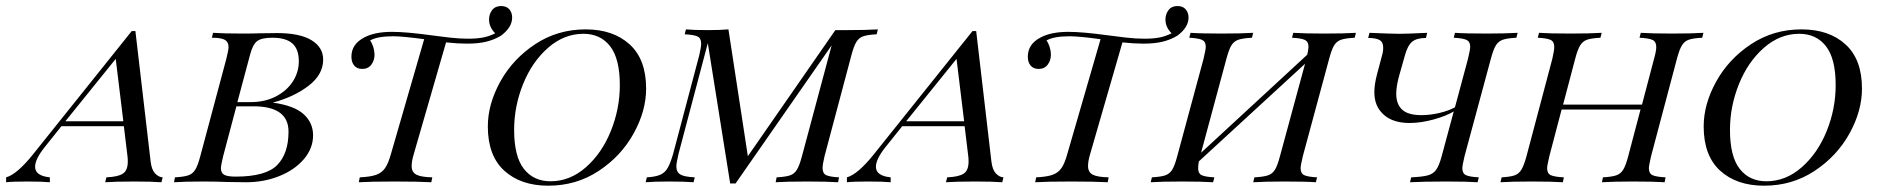

<svg xmlns="http://www.w3.org/2000/svg" viewBox="-87 -598 6163 630"><path d="M446.8 -16.1 442.7 0Q410.5 -2.4 354.8 -2.4Q289.5 -2.4 258.1 0L262.1 -16.1Q300 -17.7 316.1 -28.2Q332.3 -38.7 332.3 -67.7Q332.3 -78.2 331.5 -83.9L319.4 -183.9H114.5L59.7 -115.3Q28.2 -75.8 28.2 -50.8Q28.2 -21 76.6 -16.1V0Q52.4 -2.4 3.2 -2.4Q-46 -2.4 -66.9 0V-16.1Q-31.5 -25.8 21 -91.1L345.2 -496H357.3L407.3 -67.7Q410.5 -41.1 421.8 -29Q433.1 -16.9 446.8 -16.1ZM317.7 -200 292.7 -404.8 127.4 -200Z M940.3 -154Q940.3 -111.3 910.1 -75.8Q879.8 -40.3 829.4 -20.2Q779 0 721 0L662.1 -0.8Q613.7 -2.4 582.3 -2.4Q517.7 -2.4 483.9 0L487.1 -16.1Q516.1 -17.7 530.6 -22.6Q545.2 -27.4 553.6 -41.1Q562.1 -54.8 570.2 -85.5L655.6 -404.8Q662.9 -433.9 662.9 -443.5Q662.9 -460.5 650.8 -467.3Q638.7 -474.2 608.1 -474.2L612.1 -490.3Q644.4 -487.9 708.1 -487.9Q744.4 -487.9 762.9 -488.7L821.8 -489.5Q896.8 -489.5 935.1 -466.1Q973.4 -442.7 973.4 -402.4Q973.4 -353.2 925.4 -316.5Q877.4 -279.8 808.1 -261.3Q878.2 -251.6 909.3 -223.4Q940.3 -195.2 940.3 -154ZM691.9 -262.9H734.7Q782.3 -262.9 818.1 -281.5Q854 -300 873.8 -330.6Q893.5 -361.3 893.5 -396.8Q893.5 -436.3 872.6 -455.2Q851.6 -474.2 806.5 -474.2Q771 -474.2 756.5 -462.9Q741.9 -451.6 733.1 -416.9ZM859.7 -166.1Q859.7 -249.2 744.4 -249.2H688.7L645.2 -85.5Q637.9 -54.8 637.9 -46Q637.9 -30.6 648.4 -24.6Q658.9 -18.5 686.3 -18.5Q785.5 -18.5 822.6 -56.5Q859.7 -94.4 859.7 -166.1Z M1593.5 -540.3Q1593.5 -508.1 1556.5 -480.6Q1533.1 -466.9 1507.3 -460.9Q1481.5 -454.8 1445.2 -454.8Q1414.5 -454.8 1376.6 -458.9L1271 -93.5Q1263.7 -69.4 1263.7 -53.2Q1263.7 -33.1 1279 -25Q1294.4 -16.9 1331.5 -16.1L1328.2 0Q1286.3 -2.4 1208.1 -2.4Q1129 -2.4 1090.3 0L1093.5 -16.1Q1128.2 -17.7 1146.8 -24.2Q1165.3 -30.6 1176.2 -46Q1187.1 -61.3 1196 -93.5L1304.8 -469.4Q1233.9 -479 1203.2 -479Q1151.6 -479 1127.4 -465.3Q1133.9 -456.5 1137.9 -443.5Q1141.9 -430.6 1141.9 -418.5Q1141.9 -400 1131.5 -385.9Q1121 -371.8 1101.6 -371.8Q1084.7 -371.8 1075.4 -382.7Q1066.1 -393.5 1066.1 -412.1Q1066.1 -453.2 1108.1 -475Q1142.7 -493.5 1199.2 -493.5Q1245.2 -493.5 1327.4 -482.3Q1357.3 -478.2 1389.1 -474.6Q1421 -471 1448.4 -471Q1478.2 -471 1498.4 -475Q1518.5 -479 1537.9 -488.7Q1517.7 -508.9 1517.7 -533.9Q1517.7 -551.6 1527.8 -564.9Q1537.9 -578.2 1557.3 -578.2Q1575 -578.2 1584.3 -567.3Q1593.5 -556.5 1593.5 -540.3Z M1513.7 -183.1Q1513.7 -256.5 1554.8 -330.6Q1596 -404.8 1669.4 -453.2Q1742.7 -501.6 1834.7 -501.6Q1925 -501.6 1979 -452.4Q2033.1 -403.2 2033.1 -307.3Q2033.1 -233.9 1991.9 -159.7Q1950.8 -85.5 1877.4 -37.1Q1804 11.3 1712.1 11.3Q1621.8 11.3 1567.7 -37.9Q1513.7 -87.1 1513.7 -183.1ZM1600 -171.8Q1600 -84.7 1631.9 -44Q1663.7 -3.2 1719.4 -3.2Q1783.1 -3.2 1835.5 -49.2Q1887.9 -95.2 1917.3 -168.1Q1946.8 -241.1 1946.8 -318.5Q1946.8 -405.6 1914.9 -446.4Q1883.1 -487.1 1827.4 -487.1Q1763.7 -487.1 1711.3 -441.1Q1658.9 -395.2 1629.4 -322.2Q1600 -249.2 1600 -171.8Z M2793.5 -501.6 2789.5 -485.5Q2759.7 -483.9 2745.6 -479Q2731.5 -474.2 2723 -460.5Q2714.5 -446.8 2706.5 -416.1L2618.5 -85.5Q2612.1 -58.1 2612.1 -46.8Q2612.1 -29 2623.8 -23.4Q2635.5 -17.7 2666.1 -16.1L2662.9 0Q2625.8 -2.4 2562.9 -2.4Q2491.9 -2.4 2458.1 0L2461.3 -16.1Q2491.1 -17.7 2505.2 -22.6Q2519.4 -27.4 2527.8 -41.1Q2536.3 -54.8 2544.4 -85.5L2641.9 -449.2L2326.6 4H2308.9L2235.5 -456.5L2139.5 -93.5Q2132.3 -62.9 2132.3 -52.4Q2132.3 -33.1 2145.6 -25.4Q2158.9 -17.7 2192.7 -16.1L2188.7 0Q2159.7 -2.4 2107.3 -2.4Q2058.1 -2.4 2031.5 0L2035.5 -16.1Q2063.7 -17.7 2079.4 -24.6Q2095.2 -31.5 2104 -47.2Q2112.9 -62.9 2121.8 -93.5L2207.3 -416.1Q2213.7 -443.5 2213.7 -454.8Q2213.7 -472.6 2202 -478.2Q2190.3 -483.9 2159.7 -485.5L2163.7 -501.6Q2188.7 -499.2 2235.5 -499.2Q2275 -499.2 2303.2 -501.6L2366.9 -85.5L2654 -499.2H2692.7Q2754.8 -499.2 2793.5 -501.6Z M3205.6 -16.1 3201.6 0Q3169.4 -2.4 3113.7 -2.4Q3048.4 -2.4 3016.9 0L3021 -16.1Q3058.9 -17.7 3075 -28.2Q3091.1 -38.7 3091.1 -67.7Q3091.1 -78.2 3090.3 -83.9L3078.2 -183.9H2873.4L2818.5 -115.3Q2787.1 -75.8 2787.1 -50.8Q2787.1 -21 2835.5 -16.1V0Q2811.3 -2.4 2762.1 -2.4Q2712.9 -2.4 2691.9 0V-16.1Q2727.4 -25.8 2779.8 -91.1L3104 -496H3116.1L3166.1 -67.7Q3169.4 -41.1 3180.6 -29Q3191.9 -16.9 3205.6 -16.1ZM3076.6 -200 3051.6 -404.8 2886.3 -200Z M3812.9 -540.3Q3812.9 -508.1 3775.8 -480.6Q3752.4 -466.9 3726.6 -460.9Q3700.8 -454.8 3664.5 -454.8Q3633.9 -454.8 3596 -458.9L3490.3 -93.5Q3483.1 -69.4 3483.1 -53.2Q3483.1 -33.1 3498.4 -25Q3513.7 -16.9 3550.8 -16.1L3547.6 0Q3505.6 -2.4 3427.4 -2.4Q3348.4 -2.4 3309.7 0L3312.9 -16.1Q3347.6 -17.7 3366.1 -24.2Q3384.7 -30.6 3395.6 -46Q3406.5 -61.3 3415.3 -93.5L3524.2 -469.4Q3453.2 -479 3422.6 -479Q3371 -479 3346.8 -465.3Q3353.2 -456.5 3357.3 -443.5Q3361.3 -430.6 3361.3 -418.5Q3361.3 -400 3350.8 -385.9Q3340.3 -371.8 3321 -371.8Q3304 -371.8 3294.8 -382.7Q3285.5 -393.5 3285.5 -412.1Q3285.5 -453.2 3327.4 -475Q3362.1 -493.5 3418.5 -493.5Q3464.5 -493.5 3546.8 -482.3Q3576.6 -478.2 3608.5 -474.6Q3640.3 -471 3667.7 -471Q3697.6 -471 3717.7 -475Q3737.9 -479 3757.3 -488.7Q3737.1 -508.9 3737.1 -533.9Q3737.1 -551.6 3747.2 -564.9Q3757.3 -578.2 3776.6 -578.2Q3794.4 -578.2 3803.6 -567.3Q3812.9 -556.5 3812.9 -540.3Z M4362.1 -490.3 4358.1 -474.2Q4328.2 -472.6 4313.7 -467.7Q4299.2 -462.9 4290.7 -449.2Q4282.3 -435.5 4274.2 -404.8L4187.9 -85.5Q4180.6 -54.8 4180.6 -46Q4180.6 -29 4192.3 -23.4Q4204 -17.7 4234.7 -16.1L4230.6 0Q4198.4 -2.4 4128.2 -2.4Q4063.7 -2.4 4025 0L4029 -16.1Q4058.9 -17.7 4073.4 -22.6Q4087.9 -27.4 4096.4 -41.1Q4104.8 -54.8 4112.9 -85.5L4195.2 -388.7L3846.8 -68.5Q3844.4 -55.6 3844.4 -46Q3844.4 -29 3855.6 -23.4Q3866.9 -17.7 3897.6 -16.1L3893.5 0Q3857.3 -2.4 3791.9 -2.4Q3724.2 -2.4 3688.7 0L3692.7 -16.1Q3721.8 -17.7 3736.3 -22.6Q3750.8 -27.4 3759.3 -41.1Q3767.7 -54.8 3775.8 -85.5L3862.1 -404.8Q3869.4 -435.5 3869.4 -444.4Q3869.4 -461.3 3857.7 -466.9Q3846 -472.6 3815.3 -474.2L3819.4 -490.3Q3852.4 -487.9 3921.8 -487.9Q3986.3 -487.9 4025 -490.3L4021 -474.2Q3991.1 -472.6 3976.6 -467.7Q3962.1 -462.9 3953.6 -449.2Q3945.2 -435.5 3937.1 -404.8L3854 -96.8L4202.4 -418.5Q4206.5 -436.3 4206.5 -444.4Q4206.5 -461.3 4194.8 -466.9Q4183.1 -472.6 4152.4 -474.2L4156.5 -490.3Q4192.7 -487.9 4258.1 -487.9Q4327.4 -487.9 4362.1 -490.3Z M4892.7 -490.3 4888.7 -474.2Q4858.9 -472.6 4844.4 -467.7Q4829.8 -462.9 4821.4 -449.2Q4812.9 -435.5 4804.8 -404.8L4718.5 -85.5Q4711.3 -54.8 4711.3 -46Q4711.3 -29 4723 -23.4Q4734.7 -17.7 4765.3 -16.1L4761.3 0Q4728.2 -2.4 4658.9 -2.4Q4583.1 -2.4 4539.5 0L4543.5 -16.1Q4579.8 -17.7 4598 -22.6Q4616.1 -27.4 4625.8 -41.5Q4635.5 -55.6 4643.5 -85.5L4683.1 -232.3Q4657.3 -216.9 4615.7 -205.6Q4574.2 -194.4 4537.9 -194.4Q4472.6 -194.4 4441.9 -233.9Q4422.6 -258.1 4422.6 -296Q4422.6 -321 4431.5 -354.8L4447.6 -415.3Q4451.6 -428.2 4451.6 -441.9Q4451.6 -459.7 4439.9 -466.5Q4428.2 -473.4 4402.4 -473.4L4406.5 -490.3Q4480.6 -487.1 4504.8 -487.1Q4528.2 -487.1 4596 -490.3L4591.9 -473.4Q4561.3 -473.4 4546.4 -460.9Q4531.5 -448.4 4522.6 -415.3L4504.8 -352.4Q4494.4 -316.1 4494.4 -290.3Q4494.4 -256.5 4513.7 -238.3Q4533.1 -220.2 4577.4 -220.2Q4605.6 -220.2 4636.3 -227.4Q4666.9 -234.7 4687.1 -246L4729.8 -404.8Q4737.1 -435.5 4737.1 -444.4Q4737.1 -461.3 4725.4 -466.9Q4713.7 -472.6 4683.1 -474.2L4687.1 -490.3Q4720.2 -487.9 4789.5 -487.9Q4854 -487.9 4892.7 -490.3Z M5502.4 -490.3 5498.4 -474.2Q5468.5 -472.6 5454.4 -467.7Q5440.3 -462.9 5431.9 -449.2Q5423.4 -435.5 5415.3 -404.8L5330.6 -85.5Q5323.4 -54.8 5323.4 -46Q5323.4 -29 5335.1 -23.4Q5346.8 -17.7 5378.2 -16.1L5375 0Q5341.1 -2.4 5271.8 -2.4Q5207.3 -2.4 5169.4 0L5172.6 -16.1Q5201.6 -17.7 5216.1 -22.6Q5230.6 -27.4 5239.1 -41.1Q5247.6 -54.8 5255.6 -85.5L5296 -238.7H5037.1L4996.8 -85.5Q4989.5 -54.8 4989.5 -46Q4989.5 -29 5001.2 -23.4Q5012.9 -17.7 5044.4 -16.1L5041.1 0Q5004 -2.4 4938.7 -2.4Q4871.8 -2.4 4836.3 0L4840.3 -16.1Q4868.5 -17.7 4882.7 -22.6Q4896.8 -27.4 4905.2 -41.5Q4913.7 -55.6 4921.8 -85.5L5006.5 -404.8Q5012.9 -432.3 5012.9 -443.5Q5012.9 -461.3 5001.2 -466.9Q4989.5 -472.6 4958.9 -474.2L4962.9 -490.3Q4996 -487.9 5065.3 -487.9Q5129.8 -487.9 5168.5 -490.3L5164.5 -474.2Q5134.7 -472.6 5120.6 -467.7Q5106.5 -462.9 5098 -449.2Q5089.5 -435.5 5081.5 -404.8L5041.9 -254.8H5300.8L5340.3 -404.8Q5347.6 -430.6 5347.6 -443.5Q5347.6 -461.3 5335.5 -466.9Q5323.4 -472.6 5292.7 -474.2L5296.8 -490.3Q5333.1 -487.9 5398.4 -487.9Q5466.9 -487.9 5502.4 -490.3Z M5503.2 -183.1Q5503.2 -256.5 5544.4 -330.6Q5585.5 -404.8 5658.9 -453.2Q5732.3 -501.6 5824.2 -501.6Q5914.5 -501.6 5968.5 -452.4Q6022.6 -403.2 6022.6 -307.3Q6022.6 -233.9 5981.5 -159.7Q5940.3 -85.5 5866.9 -37.1Q5793.5 11.3 5701.6 11.3Q5611.3 11.3 5557.3 -37.9Q5503.2 -87.1 5503.2 -183.1ZM5589.5 -171.8Q5589.5 -84.7 5621.4 -44Q5653.2 -3.2 5708.9 -3.2Q5772.6 -3.2 5825 -49.2Q5877.4 -95.2 5906.9 -168.1Q5936.3 -241.1 5936.3 -318.5Q5936.3 -405.6 5904.4 -446.4Q5872.6 -487.1 5816.9 -487.1Q5753.2 -487.1 5700.8 -441.1Q5648.4 -395.2 5619 -322.2Q5589.5 -249.2 5589.5 -171.8Z"/></svg>

Font: Playfair Display SC
Style: Italic
Weight: 400
Italic angle: -14°
Designer: Claus Eggers Sørensen
Foundry: Claus Eggers Sørensen
Version: Version 1.202; ttfautohint (v1.6)